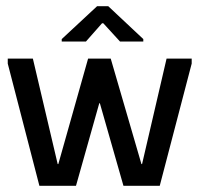

<svg xmlns="http://www.w3.org/2000/svg" viewBox="-20 -599 660 619"><path d="M107 0 5 -394V-410H86L166 -70H168L264 -410H337L436 -70H438L517 -410H598V-394L495 0H378L302 -266H300L225 0ZM179 -465V-473L293 -579H329L442 -473V-465H367L313 -524H309L257 -465Z"/></svg>

Font: Darker Grotesque Light SemiBold
Style: Regular
Weight: 600
Version: Version 1.000;gftools[0.9.28]